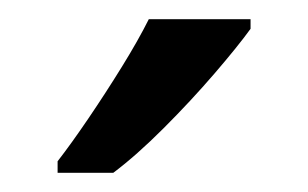

<svg xmlns="http://www.w3.org/2000/svg" viewBox="-20 -786 321 200"><path d="M241 -766V-756Q228 -738 203.5 -709.5Q179 -681 150.5 -652.5Q122 -624 98 -606H40V-618Q54 -636 72 -662.5Q90 -689 107 -716.5Q124 -744 135 -766Z"/></svg>

Font: BC Sans
Style: Regular
Weight: 400
Designer: Monotype Design Team
Province of B.C.
Foundry: Monotype Imaging Inc.
Version: Version 2.000;GOOG;noto-source:20170915:90ef993387c0